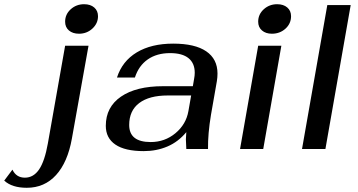

<svg xmlns="http://www.w3.org/2000/svg" viewBox="-161 -707 1701 911"><path d="M148 -604Q148 -639 174.5 -663Q201 -687 238 -687Q268 -687 286 -671.5Q304 -656 304 -630Q304 -596 277.5 -571.5Q251 -547 214 -547Q184 -547 166 -562.5Q148 -578 148 -604ZM-141 150 -102 98Q-84 136 -43 136Q-2 136 24.5 97Q51 58 66 -26L148 -490H259L180 -49Q160 63 105 123.5Q50 184 -34 184Q-104 184 -141 150Z M341 -110Q341 -199 413 -248.5Q485 -298 613 -298H754L760 -333Q763 -348 763 -362Q763 -407 733.5 -431Q704 -455 646 -455Q583 -455 540 -425Q497 -395 479 -339H394Q419 -417 488 -458.5Q557 -500 661 -500Q764 -500 817.5 -463.5Q871 -427 871 -358Q871 -340 868 -322L840 -162Q825 -72 826 0H723Q721 -30 721 -46Q721 -56 723 -80Q685 -34 633.5 -12Q582 10 521 10Q432 10 386.5 -21Q341 -52 341 -110ZM733 -180 746 -254H635Q547 -254 499.5 -218Q452 -182 452 -114Q452 -33 554 -33Q621 -33 671.5 -75Q722 -117 733 -180Z M1064 -604Q1064 -639 1090.5 -663Q1117 -687 1154 -687Q1184 -687 1202 -671.5Q1220 -656 1220 -630Q1220 -595 1193.5 -571Q1167 -547 1129 -547Q1100 -547 1082 -562.5Q1064 -578 1064 -604ZM1064 -490H1174L1088 0H978Z M1392 -683H1503L1383 0H1272Z"/></svg>

Font: Fahkwang Medium
Style: Italic
Weight: 500
Italic angle: -10°
Version: Version 1.000; ttfautohint (v1.6)